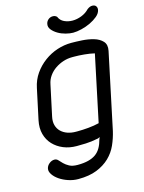

<svg xmlns="http://www.w3.org/2000/svg" viewBox="-132 -798 787 1052"><g transform="rotate(-15 261.5 -272.0)"><path d="M469 -710Q484 -721 497 -721Q512 -721 518.5 -711.5Q525 -702 522 -689Q518 -671 500 -656Q482 -641 458 -629.5Q434 -618 407 -611.5Q380 -605 359 -605Q341 -605 317.5 -611Q294 -617 274.5 -628.5Q255 -640 242.5 -655.5Q230 -671 234 -689Q237 -703 248 -712Q259 -721 273 -721Q287 -721 296 -712Q305 -690 326.5 -680Q348 -670 373 -670Q398 -670 424 -680Q450 -690 469 -710ZM444 -465Q419 -471 387.5 -474Q356 -477 330 -477H318Q292 -477 267.5 -469Q243 -461 221.5 -446.5Q200 -432 185 -411Q170 -390 165 -364L128 -191Q122 -164 128 -142.5Q134 -121 149 -106.5Q164 -92 185.5 -84.5Q207 -77 233 -77H243Q270 -77 303.5 -80Q337 -83 365 -90ZM429 -28Q420 11 403.5 48Q387 85 357.5 113.5Q328 142 284.5 159.5Q241 177 179 177Q150 177 122 167.5Q94 158 73 143.5Q52 129 40.5 111.5Q29 94 32 79Q35 63 49 51.5Q63 40 79 40Q91 40 99.5 49.5Q108 59 119.5 70.5Q131 82 148.5 91.5Q166 101 195 101Q230 101 255.5 94.5Q281 88 298.5 75.5Q316 63 327.5 43Q339 23 346 -4L351 -15Q349 -14 345 -12.5Q341 -11 339 -10Q298 -2 268.5 -1Q239 0 217 0Q176 0 142 -14Q108 -28 84.5 -53Q61 -78 51.5 -113Q42 -148 51 -191L88 -364Q97 -408 121.5 -443Q146 -478 180 -503Q214 -528 253.5 -541Q293 -554 334 -554Q359 -554 394 -552Q429 -550 460 -541Q491 -532 509 -512.5Q527 -493 520 -459Z"/></g></svg>

Font: VDS Compensated
Style: Light Italic
Weight: 300
Italic angle: -12°
Designer: artmaker
Foundry: artmaker
Version: Version 1.000 2012 initial release